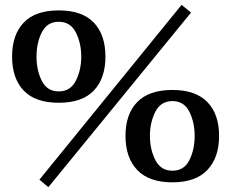

<svg xmlns="http://www.w3.org/2000/svg" viewBox="-20 -743 956 794"><path d="M143 0 731 -723 770 -691 180 31ZM30 -509Q30 -599 78 -649.5Q126 -700 223 -700Q320 -700 368 -649.5Q416 -599 416 -509Q416 -419 368 -368.5Q320 -318 223 -318Q126 -318 78 -368.5Q30 -419 30 -509ZM316 -509Q316 -565 293.5 -609Q271 -653 223 -653Q175 -653 153 -609.5Q131 -566 131 -509Q131 -452 153 -408.5Q175 -365 223 -365Q271 -365 293.5 -409Q316 -453 316 -509ZM499 -181Q499 -271 547.5 -321Q596 -371 693 -371Q789 -371 837.5 -321Q886 -271 886 -181Q886 -91 837.5 -40Q789 11 693 11Q596 11 547.5 -40Q499 -91 499 -181ZM785 -181Q785 -237 763 -281Q741 -325 693 -325Q645 -325 622.5 -281Q600 -237 600 -181Q600 -125 622.5 -81Q645 -37 693 -37Q741 -37 763 -80.5Q785 -124 785 -181Z"/></svg>

Font: Taviraj Medium
Style: Regular
Weight: 500
Designer: Katatrad Team
Foundry: CadsonDemak
Version: Version 1.001